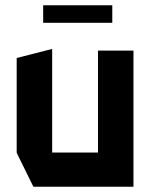

<svg xmlns="http://www.w3.org/2000/svg" viewBox="-20 -705 567 725"><path d="M106 0 43 -128V-486L176 -520H177V-129H350V-514H484V0ZM143 -619V-685H404V-619Z"/></svg>

Font: Foldit Thin SemiBold
Style: Regular
Weight: 600
Version: Version 1.003